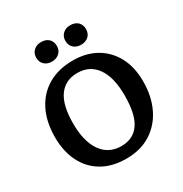

<svg xmlns="http://www.w3.org/2000/svg" viewBox="-209 -1078 1189 1249"><g transform="rotate(-30 385.0 -453.5)"><path d="M381 14Q274 14 199 -30.5Q124 -75 85 -154.5Q46 -234 46 -337Q46 -455 89 -539.5Q132 -624 210.5 -669Q289 -714 395 -714Q494 -714 568 -672Q642 -630 683.5 -552.5Q725 -475 725 -367Q725 -257 684 -171Q643 -85 566 -35.5Q489 14 381 14ZM393 -73Q482 -73 528.5 -139.5Q575 -206 575 -349Q575 -485 524 -557Q473 -629 380 -629Q290 -629 241.5 -562Q193 -495 193 -357Q193 -222 245.5 -147.5Q298 -73 393 -73ZM495 -775Q461 -775 439.5 -795Q418 -815 418 -848Q418 -880 439.5 -900.5Q461 -921 495 -921Q532 -921 552.5 -901Q573 -881 573 -848Q573 -815 551.5 -795Q530 -775 495 -775ZM276 -775Q242 -775 220.5 -795Q199 -815 199 -848Q199 -880 220.5 -900.5Q242 -921 276 -921Q313 -921 333.5 -901Q354 -881 354 -848Q354 -815 332 -795Q310 -775 276 -775Z"/></g></svg>

Font: Literata SemiBold
Style: Regular
Weight: 600
Designer: Latin by Veronika Burian and Jose Scaglione. Greek by Irene Vlachou. Cyrillic by Vera Evstafieva.
Foundry: TypeTogether
Version: Version 3.103; ttfautohint (v1.8.4.7-5d5b);gftools[0.9.29]